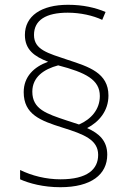

<svg xmlns="http://www.w3.org/2000/svg" viewBox="-20 -780 557 802"><path d="M79 -395C79 -302 149 -276 241 -247C331 -219 390 -196 390 -133C390 -73 345 -31 233 -31C172 -31 113 -46 64 -70V-31C102 -14 161 2 232 2C361 2 428 -51 428 -134C428 -193 393 -223 344 -245C394 -271 433 -317 433 -381C433 -475 352 -501 263 -530C180 -558 122 -572 122 -634C122 -696 172 -727 263 -727C316 -727 369 -715 407 -697L421 -730C378 -748 327 -760 264 -760C152 -760 84 -713 84 -634C84 -572 124 -544 181 -522C122 -501 79 -460 79 -395ZM115 -397C115 -458 163 -491 223 -507C338 -477 397 -447 397 -379C397 -323 361 -282 310 -260L258 -277C174 -305 115 -324 115 -397Z"/></svg>

Font: Noto Sans Thai Looped ExtraLight
Style: Regular
Weight: 200
Designer: Sasikarn Vongin, Ben Mitchell
Foundry: The Fontpad Ltd
Version: Version 1.001